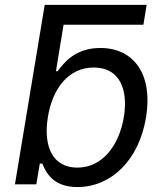

<svg xmlns="http://www.w3.org/2000/svg" viewBox="-20 -747 662 778"><path d="M574.2 -727.3H161.2L40.5 0H127.1L141.3 -84.2H151.3C165.1 -52.9 190.3 11 294 11C429.7 11 543.3 -97.3 571.7 -271.3C600.5 -444.6 523.1 -552.6 386.7 -552.6C281.2 -552.6 236.5 -488.3 213.4 -458.5H206.7L237.6 -646.7H561.1ZM174 -272.7C193.5 -392.8 260.3 -473.4 360.1 -473.4C464.1 -473.4 500.4 -386 481.9 -272.7C462.4 -158 395.6 -67.8 293.3 -67.8C194.6 -67.8 154.5 -151.3 174 -272.7Z"/></svg>

Font: Margiela Sans Text
Style: Italic
Weight: 400
Italic angle: -9.39999°
Designer: Stefan Endress, Andreas Faust
Version: Version 1.100;FEAKit 1.0